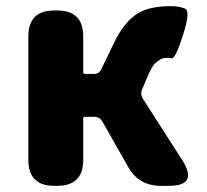

<svg xmlns="http://www.w3.org/2000/svg" viewBox="-20 -603 672 623"><path d="M156 0Q72 0 72 -84V-485Q72 -569 156 -569H166Q250 -569 250 -485V-368Q250 -363 255 -363H285Q301 -363 308 -377L350 -464Q384 -534 428 -560Q466 -583 534 -583Q562 -583 580.5 -575Q599 -567 574 -490Q549 -411 537 -414Q532 -415 520 -415Q508 -415 501 -410.5Q494 -406 485 -399.5Q476 -393 461 -360L442 -315Q434 -298 444 -282L571 -84Q625 0 528 0H501Q431 0 396 -61L312 -209Q303 -224 286 -224H255Q250 -224 250 -219V-84Q250 0 166 0Z"/></svg>

Font: Resource Han Rounded JP Heavy
Style: Regular
Weight: 900
Designer: Cyano Hao (round all glyphs); Ryoko NISHIZUKA 西塚涼子 (kana, bopomofo & ideographs); Paul D. Hunt (Latin, Greek & Cyrillic)
Foundry: Cyano Hao
Version: 0.990